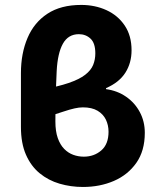

<svg xmlns="http://www.w3.org/2000/svg" viewBox="-20 -732 631 764"><path d="M310 12Q261.6 12 217 -1.1Q172.5 -14.1 137.9 -42.5Q103.3 -70.8 83.3 -116.4Q63.3 -161.9 63.3 -226.9V-441Q63.3 -519.3 89.5 -580.9Q115.6 -642.5 168.8 -677.4Q222 -712.4 303.2 -712.4Q358.1 -712.4 403.6 -691.6Q449.2 -670.7 476.3 -630.4Q503.5 -590 503.5 -531.9Q503.5 -481.6 478.9 -442.8Q454.3 -404.1 402 -381.3V-377.3Q447.1 -371.2 481.9 -347Q516.7 -322.9 536.4 -285.8Q556.2 -248.8 556.2 -203.6Q556.2 -131.7 522.4 -83.8Q488.7 -36 433 -12Q377.4 12 310 12ZM313.6 -108.6Q354.3 -108.6 383.1 -133.5Q411.9 -158.4 411.9 -207.8Q411.9 -233.8 401.4 -255.8Q390.8 -277.8 368.3 -291.3Q345.7 -304.8 309.8 -304.8Q294.7 -304.8 276.6 -300.7Q258.4 -296.7 231.1 -287.6Q203.8 -278.6 160.3 -264.6L142.1 -375.1Q210.4 -387.1 253.1 -401.8Q295.8 -416.4 319 -434.5Q342.2 -452.5 350.7 -473.8Q359.3 -495 359.3 -519.7Q359.3 -560.4 340.3 -578.2Q321.2 -596 293.8 -596Q251.6 -596 230.4 -558.3Q209.2 -520.6 205.5 -448.6Q204.5 -420.2 203.2 -393.2Q202 -366.2 201.5 -341.3Q201 -316.4 200.7 -293.3Q200.4 -270.2 200.4 -248.7Q200.4 -209.4 209.9 -182.6Q219.4 -155.7 235.5 -139.4Q251.6 -123.1 271.6 -115.9Q291.6 -108.6 313.6 -108.6Z"/></svg>

Font: Source Sans 3
Style: Regular
Weight: 200
Designer: Paul D. Hunt
Foundry: Adobe
Version: Version 3.046;hotconv 1.0.118;makeotfexe 2.5.65603